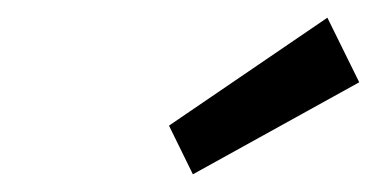

<svg xmlns="http://www.w3.org/2000/svg" viewBox="-20 -774 426 217"><path d="M386 -681 198 -577 171 -632 350 -754Z"/></svg>

Font: Rambla
Style: Italic
Weight: 400
Italic angle: -12°
Designer: Martin Sommaruga
Foundry: Martin Sommaruga
Version: Version 1.001